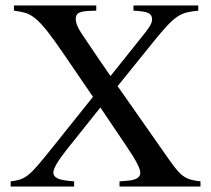

<svg xmlns="http://www.w3.org/2000/svg" viewBox="-20 -682 772 702"><path d="M417 0V-19L443 -21Q493 -24 493 -50Q493 -62 480.5 -86Q468 -110 442 -148L347 -289L228 -140Q200 -105 187.5 -83.5Q175 -62 175 -51Q175 -37 191 -29.5Q207 -22 251 -19V0H19V-19Q38 -21 52.5 -25.5Q67 -30 82 -41.5Q97 -53 116 -75Q135 -97 164 -133L320 -328L214 -483Q178 -536 154 -566.5Q130 -597 111 -613Q92 -629 74 -634.5Q56 -640 31 -643V-662H332V-643L303 -642Q282 -641 269.5 -635.5Q257 -630 257 -613Q257 -591 278.5 -559Q300 -527 340 -468L384 -404L496 -544Q519 -572 527.5 -586Q536 -600 536 -611Q536 -628 522 -634.5Q508 -641 468 -643V-662H705V-643Q681 -641 663 -636.5Q645 -632 628.5 -621Q612 -610 594.5 -591.5Q577 -573 553 -544L410 -367L602 -93Q617 -72 628.5 -58.5Q640 -45 652 -37Q664 -29 678.5 -25Q693 -21 713 -19V0Z"/></svg>

Font: STIXGeneralUnicodeRegular
Style: Regular
Weight: 400
Designer: MicroPress Inc., with final additions and corrections provided by Coen Hoffman, Elsevier (retired)
Version: Version 1.1.0